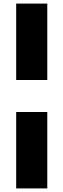

<svg xmlns="http://www.w3.org/2000/svg" viewBox="-20 -828 353 1068"><path d="M70 -205H243V220H70ZM70 -808H243V-383H70Z"/></svg>

Font: Encode Sans Narrow
Style: ExtraBold
Weight: 800
Designer: Pablo Impallari, Andres Torresi
Foundry: Pablo Impallari, Andres Torresi
Version: Version 1.000; ttfautohint (v1.00) -l 8 -r 50 -G 200 -x 14 -